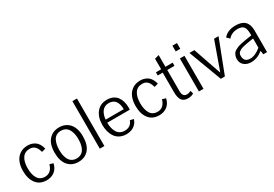

<svg xmlns="http://www.w3.org/2000/svg" viewBox="35 -1614 3591 2518"><g transform="rotate(-30 1830.5 -354.5)"><path d="M44.9 -248.5Q44.9 -325.2 68.8 -383.3Q92.8 -441.4 142.6 -475.6Q192.4 -509.8 262.7 -509.8Q293 -509.8 319.6 -502.4Q346.2 -495.1 371.3 -478.5Q396.5 -461.9 415.8 -431.2Q435.1 -400.4 444.8 -357.9L386.7 -342.3Q371.1 -401.9 342 -430.4Q313 -459 265.6 -459Q190.4 -459 153.1 -403.1Q115.7 -347.2 115.7 -250Q115.7 -202.6 124 -165Q132.3 -127.4 149.2 -98.9Q166 -70.3 194.1 -54.9Q222.2 -39.6 259.3 -39.6Q356.4 -39.6 390.1 -154.3L443.4 -137.7Q434.6 -98.1 415.3 -68.4Q396 -38.6 370.4 -21.5Q344.7 -4.4 316.4 3.7Q288.1 11.7 257.8 11.7Q154.3 11.7 99.6 -59.3Q44.9 -130.4 44.9 -248.5Z M739.3 -509.8Q835.4 -509.8 894.5 -443.6Q953.6 -377.4 953.6 -250.5Q953.6 -124.5 895.8 -56.4Q837.9 11.7 738.8 11.7Q639.6 11.7 581.8 -55.9Q523.9 -123.5 523.9 -249Q523.9 -377 583 -443.4Q642.1 -509.8 739.3 -509.8ZM738.8 -459Q697.8 -459 668.5 -441.2Q639.2 -423.3 623.8 -392.1Q608.4 -360.8 601.6 -326.2Q594.7 -291.5 594.7 -250.5Q594.7 -217.8 598.6 -189Q602.5 -160.2 612.8 -132.1Q623 -104 638.9 -84Q654.8 -64 680.4 -51.8Q706.1 -39.6 739.3 -39.6Q772 -39.6 797.6 -51.8Q823.2 -64 839.1 -83.7Q855 -103.5 865.2 -131.3Q875.5 -159.2 879.4 -188Q883.3 -216.8 883.3 -249.5Q883.3 -281.7 879.2 -310.5Q875 -339.4 864.7 -367.2Q854.5 -395 838.6 -414.8Q822.8 -434.6 797.1 -446.8Q771.5 -459 738.8 -459Z M1064 0V-719.7H1133.3V0Z M1462.9 -509.8Q1513.7 -509.8 1552.5 -491.9Q1591.3 -474.1 1614.7 -442.1Q1638.2 -410.2 1649.9 -368.2Q1661.6 -326.2 1661.6 -275.4Q1661.6 -258.8 1660.2 -246.1H1318.8Q1318.8 -203.6 1327.1 -167.2Q1335.4 -130.9 1352.3 -101.8Q1369.1 -72.8 1398.2 -56.2Q1427.2 -39.6 1465.3 -39.6Q1514.6 -39.6 1546.4 -62.3Q1578.1 -85 1591.3 -126L1645 -114.3Q1633.8 -72.8 1605.5 -43.7Q1577.1 -14.6 1542 -1.7Q1506.8 11.2 1467.3 11.7H1465.3Q1410.2 11.7 1367.4 -9.8Q1324.7 -31.2 1299.1 -68.1Q1273.4 -105 1260.7 -151.1Q1248 -197.3 1248 -250Q1248 -366.7 1304.9 -438.2Q1361.8 -509.8 1462.9 -509.8ZM1594.7 -291.5Q1594.2 -371.6 1561.5 -415.5Q1528.8 -459.5 1460.9 -459.5Q1428.2 -459.5 1402.3 -446.3Q1376.5 -433.1 1359.6 -409.7Q1342.8 -386.2 1333 -356.4Q1323.2 -326.7 1320.3 -291.5Z M1749.5 -248.5Q1749.5 -325.2 1773.4 -383.3Q1797.4 -441.4 1847.2 -475.6Q1897 -509.8 1967.3 -509.8Q1997.6 -509.8 2024.2 -502.4Q2050.8 -495.1 2075.9 -478.5Q2101.1 -461.9 2120.4 -431.2Q2139.6 -400.4 2149.4 -357.9L2091.3 -342.3Q2075.7 -401.9 2046.6 -430.4Q2017.6 -459 1970.2 -459Q1895 -459 1857.7 -403.1Q1820.3 -347.2 1820.3 -250Q1820.3 -202.6 1828.6 -165Q1836.9 -127.4 1853.8 -98.9Q1870.6 -70.3 1898.7 -54.9Q1926.8 -39.6 1963.9 -39.6Q2061 -39.6 2094.7 -154.3L2147.9 -137.7Q2139.2 -98.1 2119.9 -68.4Q2100.6 -38.6 2075 -21.5Q2049.3 -4.4 2021 3.7Q1992.7 11.7 1962.4 11.7Q1858.9 11.7 1804.2 -59.3Q1749.5 -130.4 1749.5 -248.5Z M2473.6 -61 2485.4 -15.6Q2448.7 7.8 2399.4 7.8Q2335 7.8 2305.9 -31.5Q2276.9 -70.8 2276.9 -158.7V-451.2H2202.1V-499.5H2281.2V-659.2L2346.2 -677.2V-499.5H2455.6V-451.2H2346.2V-127.4Q2346.2 -44.4 2413.6 -44.4Q2436 -44.4 2473.6 -61Z M2564 -606.4V-693.8H2632.8V-606.4ZM2564.9 0V-499.5H2634.3V0Z M3083 -499.5H3150.4L2958 0H2896.5L2709.5 -499.5H2783.7L2930.7 -73.7Z M3527.3 -106.9Q3442.9 -35.6 3365.2 -35.6Q3272.5 -35.6 3272.5 -129.4Q3272.5 -147.5 3277.8 -161.1Q3283.2 -174.8 3296.1 -185.3Q3309.1 -195.8 3324.2 -203.4Q3339.4 -210.9 3365.7 -217.5Q3392.1 -224.1 3416.5 -228.8Q3440.9 -233.4 3479.5 -239.3L3527.3 -246.6ZM3539.6 0H3596.7V-328.6Q3596.7 -509.8 3413.1 -509.8Q3287.6 -509.8 3227.5 -433.6Q3269 -394.5 3269 -394Q3293.5 -424.3 3330.3 -440.4Q3367.2 -456.5 3409.2 -456.5Q3473.6 -456.5 3500.5 -426Q3527.3 -395.5 3527.3 -314V-293.5L3479 -286.1Q3436.5 -279.8 3415.5 -276.1Q3394.5 -272.5 3359.9 -264.9Q3325.2 -257.3 3307.9 -250.2Q3290.5 -243.2 3267.6 -230.7Q3244.6 -218.3 3233.9 -203.4Q3223.1 -188.5 3215.1 -167.2Q3207 -146 3207 -119.6Q3207 -57.1 3248.8 -22.7Q3290.5 11.7 3353 11.7Q3447.8 11.7 3531.2 -56.6Z"/></g></svg>

Font: Pontano Sans
Style: Regular
Weight: 400
Foundry: vernon adams
Version: 1.0